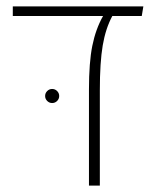

<svg xmlns="http://www.w3.org/2000/svg" viewBox="-20 -580 507 600"><path d="M423 -530H331Q310 -491 301 -438Q292 -385 292 -298V0H258V-300Q258 -385 268.5 -437Q279 -489 302 -530H20V-560H428ZM121 -280Q121 -289 127.5 -295.5Q134 -302 143 -302Q152 -302 158.5 -295.5Q165 -289 165 -280Q165 -271 158.5 -264.5Q152 -258 143 -258Q134 -258 127.5 -264.5Q121 -271 121 -280Z"/></svg>

Font: FiraGO UltraLight
Style: Regular
Weight: 200
Designer: bBox Type
Foundry: bBox Type GmbH
Version: Version 1.001